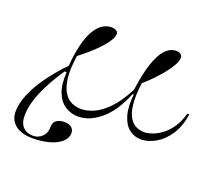

<svg xmlns="http://www.w3.org/2000/svg" viewBox="-121 -684 1208 1067"><g transform="rotate(20 482.5 -150.0)"><path d="M164 215Q98 215 62 185.5Q26 156 26 107Q26 60 49 4Q72 -52 115.5 -112.5Q159 -173 217 -233Q222 -299 234 -351Q246 -403 265 -439.5Q284 -476 310 -495.5Q336 -515 368 -515Q385 -515 396 -508.5Q407 -502 407 -489Q407 -472 392 -448Q377 -424 352 -397.5Q327 -371 297.5 -345.5Q268 -320 241 -299Q229 -218 235.5 -165.5Q242 -113 261.5 -83Q281 -53 307.5 -41.5Q334 -30 362 -30Q397 -30 437 -47.5Q477 -65 519.5 -108.5Q562 -152 603 -231Q617 -332 638 -394Q659 -456 687.5 -485.5Q716 -515 751 -515Q768 -515 777.5 -507Q787 -499 787 -487Q787 -468 772.5 -442Q758 -416 734.5 -387Q711 -358 684 -330Q657 -302 631 -280Q621 -200 627 -150.5Q633 -101 650.5 -74.5Q668 -48 690.5 -38.5Q713 -29 735 -29Q756 -29 783.5 -38.5Q811 -48 839 -69Q867 -90 890.5 -124.5Q914 -159 927 -208H939Q928 -133 894.5 -83.5Q861 -34 817.5 -9.5Q774 15 733 15Q693 15 662.5 -9Q632 -33 617.5 -82Q603 -131 611 -206H604Q560 -96 494.5 -40.5Q429 15 361 15Q319 15 284.5 -7Q250 -29 231.5 -75.5Q213 -122 218 -195H206Q168 -139 139.5 -84.5Q111 -30 96 18.5Q81 67 81 108Q80 153 102 177Q124 201 164 201Q192 201 215 180Q238 159 238 119Q238 94 256 81.5Q274 69 302 69Q328 69 343.5 81Q359 93 359 114Q359 144 333.5 167Q308 190 264 202.5Q220 215 164 215Z"/></g></svg>

Font: Kalnia SemiExpanded Light
Style: Regular
Weight: 300
Width: 6
Designer: Frida Medrano
Foundry: Frida Medrano
Version: Version 1.105